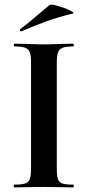

<svg xmlns="http://www.w3.org/2000/svg" viewBox="-20 -815 382 835"><path d="M298 -12Q301 -12 301 -6Q301 0 298 0Q265 0 246 -1L170 -2L96 -1Q76 0 42 0Q40 0 40 -6Q40 -12 42 -12Q74 -12 89 -17Q104 -22 109.5 -36.5Q115 -51 115 -81V-544Q115 -574 109.5 -588Q104 -602 89 -607.5Q74 -613 42 -613Q40 -613 40 -619Q40 -625 42 -625L96 -624Q142 -622 170 -622Q201 -622 247 -624L298 -625Q301 -625 301 -619Q301 -613 298 -613Q267 -613 252 -607Q237 -601 232 -586.5Q227 -572 227 -542V-81Q227 -50 232 -36Q237 -22 251.5 -17Q266 -12 298 -12ZM72 -678Q68 -678 67 -682.5Q66 -687 69 -689Q98 -710 150 -755Q180 -781 195 -793Q200 -798 230.5 -789.5Q261 -781 284.5 -769.5Q308 -758 296 -756Q234 -741 182.5 -722.5Q131 -704 74 -679Z"/></svg>

Font: Cormorant Garamond
Style: Bold
Weight: 700
Designer: Christian Thalmann (Catharsis Fonts)
Foundry: Catharsis Fonts
Version: Version 4.000